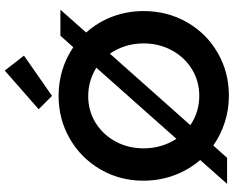

<svg xmlns="http://www.w3.org/2000/svg" viewBox="-110 -890 1008 829"><g transform="rotate(-90 394.5 -476.0)"><path d="M180.2 -59.6 127 0H14.6L117.7 -116.2Q75.2 -165 51.8 -228Q28.3 -291 28.3 -361.3Q28.3 -462.9 76.9 -546.6Q125.5 -630.4 209.5 -679Q293.5 -727.5 394.5 -727.5Q453.1 -727.5 506.3 -711.2Q559.6 -694.8 604.5 -664.1L654.3 -719.7H766.6L668 -608.4Q712.4 -559.1 736.6 -495.4Q760.7 -431.6 760.7 -360.4Q760.7 -257.8 712.6 -173.6Q664.6 -89.4 580.8 -40.8Q497.1 7.8 395.5 7.8Q335.9 7.8 281 -9.8Q226.1 -27.3 180.2 -59.6ZM621.1 -360.4Q621.1 -401.4 609.6 -438.5Q598.1 -475.6 576.7 -505.9L268.1 -158.7Q294.9 -140.1 327.1 -130.1Q359.4 -120.1 394.5 -120.1Q458 -120.1 509.8 -151.9Q561.5 -183.6 591.3 -238.8Q621.1 -293.9 621.1 -360.4ZM336.9 -813.5 503.9 -960 568.4 -877 394.5 -755.9ZM209 -218.8 516.1 -564.5Q460.4 -599.6 392.6 -599.6Q330.6 -599.6 279.3 -568.4Q228 -537.1 198 -482.4Q168 -427.7 168 -360.4Q168 -320.8 178.7 -284.7Q189.5 -248.5 209 -218.8Z"/></g></svg>

Font: Reddit Sans Strawberry
Style: Bold
Weight: 700
Designer: Stephen Hutchings
Foundry: Reddit
Version: Version 1.013